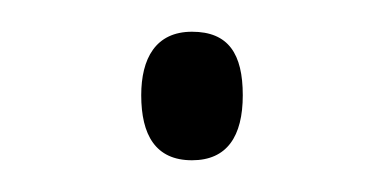

<svg xmlns="http://www.w3.org/2000/svg" viewBox="-20 -393 241 121"><path d="M69 -333C69 -308 78 -292 101 -292C123 -292 133 -307 133 -333C133 -359 124 -373 101 -373C78 -373 69 -356 69 -333Z"/></svg>

Font: Noto Sans Hebrew Condensed ExtraLight
Style: Regular
Weight: 200
Width: 3
Designer: Monotype Design Team
Foundry: Monotype Imaging Inc.
Version: Version 2.004